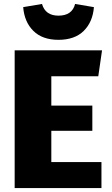

<svg xmlns="http://www.w3.org/2000/svg" viewBox="-20 -949 563 969"><path d="M275 -748Q194 -748 148.5 -793Q103 -838 97 -913L192 -929Q209 -870 275 -870Q344 -870 359 -929L454 -913Q448 -838 402.5 -793Q357 -748 275 -748ZM495 -695 476 -564H239V-416H446V-289H239V-131H492V0H54V-695Z"/></svg>

Font: FiraGO ExtraBold
Style: Regular
Weight: 800
Designer: bBox Type
Foundry: bBox Type GmbH
Version: Version 1.001;PS 001.001;hotconv 1.0.88;makeotf.lib2.5.64775